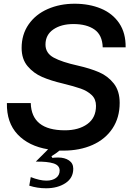

<svg xmlns="http://www.w3.org/2000/svg" viewBox="-20 -795 735 1030"><path d="M224 -556Q224 -510 268 -486Q312 -462 398 -443Q464 -428 511.5 -407.5Q559 -387 590.5 -347Q622 -307 622 -243Q622 -164 583.5 -106Q545 -48 476.5 -17.5Q408 13 320 13H299Q281 28 256 43L261 52Q273 50 292 50Q327 50 350 65.5Q373 81 373 110Q373 160 331 187.5Q289 215 227 215Q180 215 137 201L145 155Q193 174 229 174Q261 174 280.5 159.5Q300 145 300 120Q300 92 267 81.5Q234 71 172 72L238 6Q134 -11 74.5 -74Q15 -137 17 -242H145Q149 -96 328 -96Q402 -96 448.5 -129.5Q495 -163 495 -227Q495 -263 472 -285Q449 -307 413.5 -319.5Q378 -332 317 -347Q253 -362 206.5 -382Q160 -402 128 -440Q96 -478 96 -538Q96 -610 133.5 -664Q171 -718 236 -746.5Q301 -775 380 -775Q459 -775 521.5 -749Q584 -723 619.5 -670.5Q655 -618 654 -541H531Q529 -607 487 -636.5Q445 -666 374 -666Q308 -666 266 -637Q224 -608 224 -556Z"/></svg>

Font: Open Sauce Sans SemiBold Italic
Style: Regular
Weight: 600
Italic angle: -10°
Designer: Alfredo Marco Pradil
Foundry: Creative Sauce Fz LLC
Version: Version 1.477